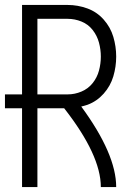

<svg xmlns="http://www.w3.org/2000/svg" viewBox="-25 -755 545 775"><path d="M64 0V-735H248Q289 -735 327.5 -721Q366 -707 393.5 -676Q421 -645 432.5 -606Q444 -567 444 -526.5Q444 -486 432.5 -447Q421 -408 393.5 -377Q366 -346 328 -332Q316 -328 303 -325Q444 -133 444 0H382Q382 -129 234 -318H126V0ZM126 -374H248Q277 -374 304 -385.5Q331 -397 349 -419.5Q367 -442 374.5 -470Q382 -498 382 -526.5Q382 -555 374.5 -583Q367 -611 349 -634Q331 -657 304 -668Q277 -679 248 -679H126ZM-5 -318V-374H257V-318Z"/></svg>

Font: Iosevka SS01 Light
Style: Regular
Weight: 300
Monospace: yes
Designer: Belleve Invis
Foundry: Belleve Invis
Version: 2.3.3; ttfautohint (v1.8.3)